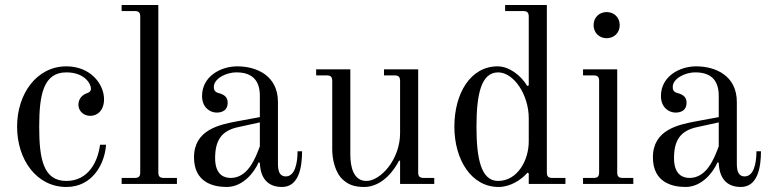

<svg xmlns="http://www.w3.org/2000/svg" viewBox="-20 -732 3072 764"><path d="M48 -228C48 -96 126 12 244 12C349 12 397 -81 402 -156H378C370 -91 333 -12 244 -12C152 -12 136 -100 136 -228C136 -356 153 -444 244 -444C316 -444 342 -399 342 -379C342 -371 338 -365 326 -361C310 -356 292 -341 292 -315C292 -291 312 -271 339 -271C368 -271 394 -293 394 -337C394 -397 341 -468 244 -468C127 -468 48 -360 48 -228Z M464 0H684V-24H632C616 -24 610 -30 610 -46V-712H464V-688H516C532 -688 538 -682 538 -666V-46C538 -30 532 -24 516 -24H464Z M836 -103C836 -174 862 -212 927 -226L1014 -245V-150C996 -101 966 -24 898 -24C875 -24 836 -33 836 -103ZM752 -106C752 -8 826 12 882 12C949 12 994 -50 1009 -86L1014 -84C1016 -26 1043 12 1102 12C1169 12 1182 -66 1182 -130H1164C1164 -81 1153 -30 1117 -30C1095 -30 1086 -47 1086 -80V-326C1086 -432 1000 -468 924 -468C858 -468 784 -428 784 -350C784 -304 816 -284 842 -284C864 -284 886 -293 886 -323C886 -346 872 -356 849 -362C843 -363 836 -368 834 -372C831 -377 831 -381 831 -387C831 -417 876 -444 921 -444C974 -444 1014 -421 1014 -351V-266L922 -249C854 -236 752 -216 752 -106Z M1238 -432H1280C1296 -432 1302 -426 1302 -410V-137C1302 -102 1312 -43 1348 -14C1367 2 1389 12 1429 12C1482 12 1533 -26 1568 -93L1572 -92V0H1708V-24H1666C1650 -24 1644 -30 1644 -46V-456H1508V-432H1550C1566 -432 1572 -426 1572 -410V-202C1572 -97 1494 -12 1438 -12C1386 -12 1374 -69 1374 -117V-456H1238Z M1876 -228C1876 -352 1893 -444 1962 -444C2025 -444 2084 -354 2084 -262V-169C2084 -94 2039 -12 1962 -12C1893 -12 1876 -104 1876 -228ZM1788 -228C1788 -96 1856 12 1964 12C2012 12 2056 -18 2079 -45L2084 -42V0H2230V-24H2178C2162 -24 2156 -30 2156 -46V-712H1990V-688H2062C2078 -688 2084 -682 2084 -666V-392L2078 -390C2053 -432 2006 -468 1960 -468C1852 -468 1788 -360 1788 -228Z M2342 -632C2342 -602 2364 -580 2394 -580C2424 -580 2446 -602 2446 -632C2446 -662 2424 -684 2394 -684C2364 -684 2342 -662 2342 -632ZM2300 0H2500V-24H2458C2442 -24 2436 -30 2436 -46V-456H2300V-432H2342C2358 -432 2364 -426 2364 -410V-46C2364 -30 2358 -24 2342 -24H2300Z M2662 -103C2662 -174 2688 -212 2753 -226L2840 -245V-150C2822 -101 2792 -24 2724 -24C2701 -24 2662 -33 2662 -103ZM2578 -106C2578 -8 2652 12 2708 12C2775 12 2820 -50 2835 -86L2840 -84C2842 -26 2869 12 2928 12C2995 12 3008 -66 3008 -130H2990C2990 -81 2979 -30 2943 -30C2921 -30 2912 -47 2912 -80V-326C2912 -432 2826 -468 2750 -468C2684 -468 2610 -428 2610 -350C2610 -304 2642 -284 2668 -284C2690 -284 2712 -293 2712 -323C2712 -346 2698 -356 2675 -362C2669 -363 2662 -368 2660 -372C2657 -377 2657 -381 2657 -387C2657 -417 2702 -444 2747 -444C2800 -444 2840 -421 2840 -351V-266L2748 -249C2680 -236 2578 -216 2578 -106Z"/></svg>

Font: Old Standard
Style: Regular
Weight: 400
Designer: Alexey Kryukov <alexios@thessalonica.org.ru>
Version: Version 2.0